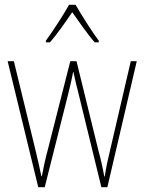

<svg xmlns="http://www.w3.org/2000/svg" viewBox="-20 -783 604 803"><path d="M296 -763H269C245 -720 197 -647 172 -613V-606H189C219 -640 257 -695 282 -732C310 -693 345 -641 376 -606H393V-613C373 -638 322 -718 296 -763ZM309 -389 404 0H429L552 -527H527L440 -153C430 -110 426 -95 418 -45H416C410 -79 402 -116 391 -156L300 -527H274L181 -161C169 -117 160 -73 155 -46H153C146 -80 139 -111 128 -157L38 -527H12L140 0H167L265 -389C273 -421 280 -451 286 -482H287C294 -451 300 -422 309 -389Z"/></svg>

Font: Noto Sans Khmer UI Condensed Thin
Style: Regular
Weight: 100
Width: 3
Designer: Danh Hong and the Monotype Design Team
Foundry: Monotype Imaging Inc.
Version: Version 2.002